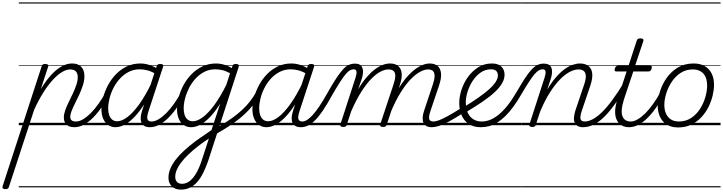

<svg xmlns="http://www.w3.org/2000/svg" viewBox="-158 -1053 6081 1615"><path d="M-114 538Q-127 538 -133.5 531.5Q-140 525 -136 513L192 -494Q196 -506 202 -510.5Q208 -515 221 -515Q238 -515 244.5 -509.5Q251 -504 247 -492L185 -303Q231 -379 276 -426.5Q321 -474 364 -496.5Q407 -519 446 -519Q482 -519 505 -506.5Q528 -494 540 -470Q552 -446 552 -411Q552 -376 540 -338Q528 -300 510.5 -261.5Q493 -223 475 -187.5Q457 -152 445 -122Q433 -92 433 -71Q433 -50 445 -40.5Q457 -31 481 -31Q490 -31 494 -23.5Q498 -16 496 -7Q494 2 487 9.5Q480 17 468 17Q424 17 401.5 -4.5Q379 -26 379 -66Q379 -92 390.5 -125Q402 -158 419.5 -193.5Q437 -229 454.5 -266Q472 -303 484 -338.5Q496 -374 496 -405Q496 -435 480.5 -452Q465 -469 431 -469Q401 -469 364.5 -447.5Q328 -426 288 -383Q248 -340 207.5 -276.5Q167 -213 129 -129L-83 519Q-86 529 -92.5 533.5Q-99 538 -114 538ZM0 513H635V523H0ZM0 -20H635V0H0ZM0 -505H635V-500H0ZM0 -1033H635V-1023H0Z M467 17Q457 17 452 9.5Q447 2 448.5 -7Q450 -16 458.5 -23.5Q467 -31 482 -31Q509 -31 540.5 -49.5Q572 -68 605 -101Q638 -134 670 -179Q702 -224 731 -277Q736 -287 745 -286Q754 -285 760 -278.5Q766 -272 762 -262Q731 -200 695.5 -149Q660 -98 622.5 -61Q585 -24 546 -3.5Q507 17 467 17ZM635 513V523ZM635 -20V0ZM635 -505V-500ZM635 -1033V-1023Z M814 17Q778 17 751.5 -1.5Q725 -20 710 -54.5Q695 -89 695 -136Q695 -180 709 -232Q723 -284 749.5 -334.5Q776 -385 816 -427Q856 -469 908 -494Q960 -519 1024 -519Q1061 -519 1100.5 -506Q1140 -493 1172 -470L1159 -427Q1116 -453 1081.5 -461.5Q1047 -470 1017 -470Q967 -470 925 -448.5Q883 -427 850.5 -391.5Q818 -356 796 -312.5Q774 -269 763 -224.5Q752 -180 752 -141Q752 -109 760.5 -84.5Q769 -60 786 -46.5Q803 -33 828 -33Q867 -33 914 -68.5Q961 -104 1013 -176Q1065 -248 1117 -356L1133 -318Q1076 -199 1020 -125Q964 -51 912 -17Q860 17 814 17ZM1102 17Q1075 17 1057.5 7Q1040 -3 1032 -21.5Q1024 -40 1025.5 -65Q1027 -90 1037 -121L1159 -494Q1163 -506 1170 -510.5Q1177 -515 1190 -515Q1207 -515 1212.5 -508Q1218 -501 1213 -489L1092 -120Q1076 -72 1082 -51.5Q1088 -31 1116 -31Q1126 -31 1130 -23.5Q1134 -16 1132.5 -7Q1131 2 1123.5 9.5Q1116 17 1102 17ZM635 513H1270V523H635ZM635 -20H1270V0H635ZM635 -505H1270V-500H635ZM635 -1033H1270V-1023H635Z M1102 17Q1092 17 1087 9.5Q1082 2 1083.5 -7Q1085 -16 1093.5 -23.5Q1102 -31 1117 -31Q1144 -31 1175.5 -49.5Q1207 -68 1240 -101Q1273 -134 1305 -179Q1337 -224 1366 -277Q1371 -287 1380 -286Q1389 -285 1395 -278.5Q1401 -272 1397 -262Q1366 -200 1330.5 -149Q1295 -98 1257.5 -61Q1220 -24 1181 -3.5Q1142 17 1102 17ZM1270 513V523ZM1270 -20V0ZM1270 -505V-500ZM1270 -1033V-1023Z M1365 542Q1314 542 1286.5 514Q1259 486 1259 442Q1259 404 1274.5 366.5Q1290 329 1319 291Q1348 253 1390.5 214Q1433 175 1486 135Q1509 118 1532 102.5Q1555 87 1577 71.5Q1599 56 1621 41L1694 -181Q1650 -111 1607.5 -67.5Q1565 -24 1525.5 -3.5Q1486 17 1450 17Q1414 17 1387 -1.5Q1360 -20 1345.5 -54.5Q1331 -89 1331 -136Q1331 -181 1344.5 -233Q1358 -285 1385 -336Q1412 -387 1452 -428Q1492 -469 1544 -494Q1596 -519 1660 -519Q1681 -519 1704 -514.5Q1727 -510 1749.5 -501.5Q1772 -493 1791 -480L1797 -497Q1800 -507 1806.5 -511Q1813 -515 1826 -515Q1844 -515 1848.5 -507.5Q1853 -500 1849 -488L1594 297Q1575 353 1552.5 398.5Q1530 444 1502.5 476Q1475 508 1440.5 525Q1406 542 1365 542ZM1373 493Q1409 493 1440 468Q1471 443 1496 397.5Q1521 352 1541 290L1599 112Q1584 122 1569 132.5Q1554 143 1539 153.5Q1524 164 1509 176Q1460 214 1424 249Q1388 284 1364 316Q1340 348 1328 377.5Q1316 407 1316 435Q1316 452 1322 465Q1328 478 1341 485.5Q1354 493 1373 493ZM1464 -33Q1502 -33 1548 -67Q1594 -101 1644 -168.5Q1694 -236 1745 -338L1777 -437Q1740 -457 1710 -463.5Q1680 -470 1653 -470Q1602 -470 1560.5 -448.5Q1519 -427 1486.5 -391.5Q1454 -356 1432 -312.5Q1410 -269 1398.5 -224.5Q1387 -180 1387 -141Q1387 -109 1395.5 -84.5Q1404 -60 1421.5 -46.5Q1439 -33 1464 -33ZM1270 513H1905V523H1270ZM1270 -20H1905V0H1270ZM1270 -505H1905V-500H1270ZM1270 -1033H1905V-1023H1270Z M1658 75Q1651 79 1645 74.5Q1639 70 1636 62.5Q1633 55 1634.5 47Q1636 39 1644 34Q1704 0 1753 -32Q1802 -64 1842.5 -97Q1883 -130 1915.5 -165.5Q1948 -201 1974 -241Q2000 -281 2021 -328Q2027 -339 2036 -339.5Q2045 -340 2051 -332.5Q2057 -325 2053 -314Q2031 -261 2003.5 -217Q1976 -173 1941 -134.5Q1906 -96 1863.5 -61Q1821 -26 1769.5 7.5Q1718 41 1658 75ZM1905 513V523ZM1905 -20V0ZM1905 -505V-500ZM1905 -1033V-1023Z M2084 17Q2048 17 2021.5 -1.5Q1995 -20 1980 -54.5Q1965 -89 1965 -136Q1965 -180 1979 -232Q1993 -284 2019.5 -334.5Q2046 -385 2086 -427Q2126 -469 2178 -494Q2230 -519 2294 -519Q2331 -519 2370.5 -506Q2410 -493 2442 -470L2429 -427Q2386 -453 2351.5 -461.5Q2317 -470 2287 -470Q2237 -470 2195 -448.5Q2153 -427 2120.5 -391.5Q2088 -356 2066 -312.5Q2044 -269 2033 -224.5Q2022 -180 2022 -141Q2022 -109 2030.5 -84.5Q2039 -60 2056 -46.5Q2073 -33 2098 -33Q2137 -33 2184 -68.5Q2231 -104 2283 -176Q2335 -248 2387 -356L2403 -318Q2346 -199 2290 -125Q2234 -51 2182 -17Q2130 17 2084 17ZM2372 17Q2345 17 2327.5 7Q2310 -3 2302 -21.5Q2294 -40 2295.5 -65Q2297 -90 2307 -121L2429 -494Q2433 -506 2440 -510.5Q2447 -515 2460 -515Q2477 -515 2482.5 -508Q2488 -501 2483 -489L2362 -120Q2346 -72 2352 -51.5Q2358 -31 2386 -31Q2396 -31 2400 -23.5Q2404 -16 2402.5 -7Q2401 2 2393.5 9.5Q2386 17 2372 17ZM1905 513H2540V523H1905ZM1905 -20H2540V0H1905ZM1905 -505H2540V-500H1905ZM1905 -1033H2540V-1023H1905Z M2373 17Q2362 17 2358 9.5Q2354 2 2356.5 -7Q2359 -16 2367 -23.5Q2375 -31 2387 -31Q2404 -31 2425.5 -44.5Q2447 -58 2472 -85.5Q2497 -113 2527 -157Q2557 -201 2591 -262Q2637 -344 2670.5 -394.5Q2704 -445 2729.5 -472Q2755 -499 2778.5 -508.5Q2802 -518 2827 -518Q2837 -518 2839.5 -510.5Q2842 -503 2839 -494Q2836 -485 2830 -477.5Q2824 -470 2817 -470Q2802 -470 2786.5 -462Q2771 -454 2751.5 -431.5Q2732 -409 2703.5 -365Q2675 -321 2634 -250Q2592 -173 2556.5 -121Q2521 -69 2490 -39Q2459 -9 2430.5 4Q2402 17 2373 17ZM2540 513H2640V523H2540ZM2540 -20H2640V0H2540ZM2540 -505H2640V-500H2540ZM2540 -1033H2640V-1023H2540Z M2729 15Q2717 15 2709 10Q2701 5 2705 -6L2833 -401Q2844 -436 2840.5 -453Q2837 -470 2816 -470Q2806 -470 2802 -477.5Q2798 -485 2800 -494Q2802 -503 2809 -510.5Q2816 -518 2827 -518Q2851 -518 2866 -510Q2881 -502 2888.5 -486Q2896 -470 2895.5 -448.5Q2895 -427 2888 -400L2855 -302Q2890 -362 2926 -403.5Q2962 -445 2996.5 -470.5Q3031 -496 3063 -507.5Q3095 -519 3123 -519Q3165 -519 3190.5 -498.5Q3216 -478 3220.5 -437Q3225 -396 3204 -334L3095 -4Q3091 6 3085 10.5Q3079 15 3064 15Q3052 15 3044 10Q3036 5 3040 -6L3152 -343Q3166 -384 3167 -412Q3168 -440 3154 -454.5Q3140 -469 3109 -469Q3079 -469 3042 -450Q3005 -431 2964 -389Q2923 -347 2880.5 -280Q2838 -213 2796 -117L2759 -4Q2757 6 2750 10.5Q2743 15 2729 15ZM3473 17Q3446 17 3428.5 7Q3411 -3 3403.5 -21.5Q3396 -40 3397.5 -66Q3399 -92 3410 -124L3483 -343Q3497 -384 3497.5 -412Q3498 -440 3485 -454.5Q3472 -469 3442 -469Q3413 -469 3375.5 -449Q3338 -429 3296.5 -386.5Q3255 -344 3212 -275Q3169 -206 3128 -108H3104Q3140 -213 3184 -290Q3228 -367 3276 -418Q3324 -469 3370 -494Q3416 -519 3456 -519Q3498 -519 3522.5 -498.5Q3547 -478 3551.5 -437Q3556 -396 3535 -334L3464 -123Q3447 -74 3452 -52.5Q3457 -31 3488 -31Q3498 -31 3501.5 -23.5Q3505 -16 3503 -7Q3501 2 3493.5 9.5Q3486 17 3473 17ZM2640 513H3642V523H2640ZM2640 -20H3642V0H2640ZM2640 -505H3642V-500H2640ZM2640 -1033H3642V-1023H2640Z M3474 17Q3464 17 3459 9.5Q3454 2 3455.5 -7Q3457 -16 3465.5 -23.5Q3474 -31 3489 -31Q3506 -31 3533.5 -41Q3561 -51 3606.5 -75.5Q3652 -100 3721 -144Q3730 -149 3737 -146Q3744 -143 3748 -135Q3752 -127 3750 -118Q3748 -109 3739 -103Q3666 -56 3616 -29.5Q3566 -3 3532.5 7Q3499 17 3474 17ZM3642 513V523ZM3642 -20V0ZM3642 -505V-500ZM3642 -1033V-1023Z M3738 -149Q3809 -192 3863.5 -230Q3918 -268 3955 -301Q3992 -334 4011 -363.5Q4030 -393 4030 -418Q4030 -443 4015.5 -456.5Q4001 -470 3972 -470Q3924 -470 3885 -443Q3846 -416 3818 -373Q3790 -330 3775 -282Q3760 -234 3760 -191Q3760 -153 3769.5 -123Q3779 -93 3796.5 -73Q3814 -53 3838.5 -42Q3863 -31 3893 -31Q3903 -31 3907 -23.5Q3911 -16 3909 -6.5Q3907 3 3900.5 10Q3894 17 3885 17Q3825 17 3785 -10Q3745 -37 3725 -83.5Q3705 -130 3705 -187Q3705 -240 3724 -298.5Q3743 -357 3779 -406.5Q3815 -456 3865.5 -487.5Q3916 -519 3979 -519Q4017 -519 4040.5 -506Q4064 -493 4075 -471.5Q4086 -450 4086 -425Q4086 -389 4065.5 -353Q4045 -317 4004.5 -279Q3964 -241 3902 -198.5Q3840 -156 3756 -106ZM3642 513H4130V523H3642ZM3642 -20H4130V0H3642ZM3642 -505H4130V-500H3642ZM3642 -1033H4130V-1023H3642Z M3885 17Q3873 17 3867.5 10Q3862 3 3863 -6.5Q3864 -16 3871.5 -23.5Q3879 -31 3894 -31Q3927 -31 3962 -44Q3997 -57 4033.5 -86Q4070 -115 4108.5 -162.5Q4147 -210 4186 -277Q4225 -344 4255 -390.5Q4285 -437 4310.5 -465Q4336 -493 4361 -505.5Q4386 -518 4416 -518Q4426 -518 4428.5 -510.5Q4431 -503 4428 -494Q4425 -485 4419 -477.5Q4413 -470 4406 -470Q4389 -470 4373 -460.5Q4357 -451 4337.5 -428Q4318 -405 4291.5 -364.5Q4265 -324 4228 -261Q4193 -200 4159 -154Q4125 -108 4091.5 -75.5Q4058 -43 4024.5 -22Q3991 -1 3956.5 8Q3922 17 3885 17ZM4129 513H4229V523H4129ZM4129 -20H4229V0H4129ZM4129 -505H4229V-500H4129ZM4129 -1033H4229V-1023H4129Z M4746 17Q4719 17 4701.5 7Q4684 -3 4676 -21.5Q4668 -40 4670 -66Q4672 -92 4682 -124L4756 -343Q4770 -384 4769.5 -412Q4769 -440 4754 -454.5Q4739 -469 4708 -469Q4676 -469 4637.5 -450Q4599 -431 4556.5 -389Q4514 -347 4470.5 -280Q4427 -213 4386 -116L4349 -4Q4347 6 4340.5 10.5Q4334 15 4319 15Q4307 15 4299 10Q4291 5 4295 -6L4423 -401Q4434 -436 4430.5 -453Q4427 -470 4406 -470Q4396 -470 4391.5 -477.5Q4387 -485 4388.5 -494Q4390 -503 4397.5 -510.5Q4405 -518 4417 -518Q4441 -518 4456.5 -509.5Q4472 -501 4479 -485.5Q4486 -470 4485.5 -448Q4485 -426 4478 -400L4445 -299Q4481 -360 4517.5 -402Q4554 -444 4589.5 -470Q4625 -496 4658.5 -507.5Q4692 -519 4720 -519Q4762 -519 4789.5 -499.5Q4817 -480 4823 -439Q4829 -398 4808 -334L4736 -122Q4720 -74 4725 -52.5Q4730 -31 4761 -31Q4770 -31 4774 -23.5Q4778 -16 4776.5 -7Q4775 2 4767.5 9.5Q4760 17 4746 17ZM4230 513H4914V523H4230ZM4230 -20H4914V0H4230ZM4230 -505H4914V-500H4230ZM4230 -1033H4914V-1023H4230Z M4746 17Q4736 17 4731 9.5Q4726 2 4727.5 -7Q4729 -16 4737.5 -23.5Q4746 -31 4761 -31Q4790 -31 4825.5 -49Q4861 -67 4902 -106Q4943 -145 4991 -209.5Q5039 -274 5095 -367Q5102 -378 5111 -377Q5120 -376 5124.5 -367.5Q5129 -359 5123 -348Q5063 -244 5012 -174Q4961 -104 4916 -62Q4871 -20 4829 -1.5Q4787 17 4746 17ZM4914 513V523ZM4914 -20V0ZM4914 -505V-500ZM4914 -1033V-1023Z M5135 17Q5093 17 5066.5 -1Q5040 -19 5027 -50.5Q5014 -82 5016.5 -125Q5019 -168 5036 -219L5113 -452H5026Q5015 -452 5012.5 -458.5Q5010 -465 5014 -477Q5018 -489 5024 -494.5Q5030 -500 5040 -500H5129L5197 -709Q5201 -721 5207.5 -725.5Q5214 -730 5228 -730Q5245 -730 5251 -724Q5257 -718 5253 -706L5184 -500H5311Q5322 -500 5324 -494Q5326 -488 5323 -476Q5319 -463 5313 -457.5Q5307 -452 5296 -452H5169L5091 -219Q5075 -168 5072 -132.5Q5069 -97 5078 -74.5Q5087 -52 5105 -41.5Q5123 -31 5146 -31Q5156 -31 5161 -23.5Q5166 -16 5165 -7Q5164 2 5156.5 9.5Q5149 17 5135 17ZM4914 513H5302V523H4914ZM4914 -20H5302V0H4914ZM4914 -505H5302V-500H4914ZM4914 -1033H5302V-1023H4914Z M5133 17Q5123 17 5118 9.5Q5113 2 5114.5 -7Q5116 -16 5124.5 -23.5Q5133 -31 5148 -31Q5175 -31 5206.5 -49.5Q5238 -68 5271 -101Q5304 -134 5336 -179Q5368 -224 5397 -277Q5402 -287 5411 -286Q5420 -285 5426 -278.5Q5432 -272 5428 -262Q5397 -200 5361.5 -149Q5326 -98 5288.5 -61Q5251 -24 5212 -3.5Q5173 17 5133 17ZM5301 513V523ZM5301 -20V0ZM5301 -505V-500ZM5301 -1033V-1023Z M5546 19Q5490 19 5451.5 -4.5Q5413 -28 5393.5 -70.5Q5374 -113 5374 -168Q5374 -222 5393 -283Q5412 -344 5450 -398Q5488 -452 5544.5 -485.5Q5601 -519 5677 -519Q5732 -519 5770 -497Q5808 -475 5828 -434.5Q5848 -394 5848 -340Q5848 -298 5836.5 -249.5Q5825 -201 5801.5 -153.5Q5778 -106 5741.5 -67Q5705 -28 5656.5 -4.5Q5608 19 5546 19ZM5552 -31Q5611 -31 5656 -61Q5701 -91 5730.5 -137.5Q5760 -184 5775 -236.5Q5790 -289 5790 -333Q5790 -376 5776.5 -406Q5763 -436 5736 -452.5Q5709 -469 5670 -469Q5612 -469 5567.5 -440Q5523 -411 5492.5 -365Q5462 -319 5446 -267Q5430 -215 5430 -171Q5430 -128 5444.5 -96.5Q5459 -65 5486 -48Q5513 -31 5552 -31ZM5302 513H5903V523H5302ZM5302 -20H5903V0H5302ZM5302 -505H5903V-500H5302ZM5302 -1033H5903V-1023H5302Z"/></svg>

Font: Playwrite IN Guides
Style: Regular
Weight: 400
Designer: Veronika Burian, José Scaglione
Foundry: TypeTogether
Version: Version 1.003